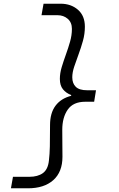

<svg xmlns="http://www.w3.org/2000/svg" viewBox="-20 -831 640 1036"><path d="M39 185 50 123H138Q184 123 211.5 103Q239 83 244 35Q248 2 249 -41Q250 -84 250 -156Q250 -221 279.5 -260.5Q309 -300 364 -314V-318Q336 -329 319.5 -349.5Q303 -370 303 -405Q303 -436 313 -469Q323 -502 335.5 -536.5Q348 -571 358 -606Q368 -641 368 -675Q368 -710 345.5 -729.5Q323 -749 290 -749H204L215 -811H307Q363 -811 400.5 -778.5Q438 -746 438 -687Q438 -648 427.5 -610.5Q417 -573 404 -538Q391 -503 380.5 -471.5Q370 -440 370 -414Q370 -381 389 -362.5Q408 -344 450 -344H498L488 -282H440Q375 -282 345.5 -239.5Q316 -197 316 -131Q316 -83 316.5 -50Q317 -17 317 15Q317 97 267.5 141Q218 185 131 185Z"/></svg>

Font: DM Mono Light
Style: Italic
Weight: 300
Italic angle: -10°
Designer: Colophon Foundry
Foundry: Colophon Foundry
Version: Version 1.000; ttfautohint (v1.8.2.53-6de2)